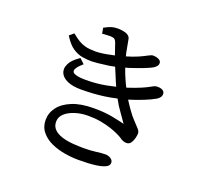

<svg xmlns="http://www.w3.org/2000/svg" viewBox="-141 -968 1282 1194"><g transform="rotate(20 500.0 -371.0)"><path d="M467 -630 483 -633Q470 -671 457 -709Q452 -723 444.5 -729Q437 -735 418 -736Q395 -736 362 -733L355 -770Q384 -786 402.5 -791.5Q421 -797 445 -797Q469 -797 494 -790Q524 -781 528 -756Q532 -735 536 -713Q543 -671 549 -651Q591 -663 623 -677Q655 -691 675.5 -702.5Q696 -714 707 -714Q730 -714 748 -704Q761 -696 761 -682Q761 -671 754 -663Q747 -654 736 -647Q722 -638 682.5 -622.5Q643 -607 588 -589Q579 -587 569 -584L574 -570Q583 -544 597 -513Q606 -492 618 -469Q673 -487 706.5 -501.5Q740 -516 753.5 -524Q767 -532 777 -536.5Q787 -541 798 -541Q827 -541 839 -529Q847 -521 847 -509.5Q847 -498 841 -489Q834 -479 820 -470Q792 -454 749 -436.5Q706 -419 654 -403Q672 -374 693.5 -344Q715 -314 736.5 -291.5Q758 -269 771 -254.5Q784 -240 784 -226.5Q784 -213 779 -194Q774 -175 765 -162Q754 -146 736 -146Q723 -146 711.5 -151Q700 -156 688 -165Q677 -172 657 -181Q639 -190 608.5 -200Q578 -210 540 -217Q502 -224 455.5 -224Q409 -224 368 -210.5Q327 -197 303.5 -174.5Q280 -152 280 -121.5Q280 -91 299.5 -71.5Q319 -52 352 -41.5Q385 -31 424.5 -28Q464 -25 496 -25Q543 -25 579 -30Q616 -35 637 -35Q658 -35 674 -24.5Q690 -14 690 2.5Q690 19 674 29Q633 55 493 55Q448 55 400 47Q352 39 310 20Q268 1 241.5 -31.5Q215 -64 215 -110Q215 -156 244 -194.5Q273 -233 330.5 -256.5Q388 -280 473 -280Q545 -280 596 -270Q647 -260 679 -252Q664 -273 637 -312Q613 -344 590 -387Q552 -378 510 -372Q438 -362 356 -362Q301 -362 266 -377.5Q231 -393 219 -420Q214 -431 214 -446Q214 -461 223 -480Q237 -510 280 -540L287 -545L319 -515L310 -507Q275 -476 275 -457Q275 -453 277 -449Q280 -441 296 -436Q319 -428 366 -428Q433 -428 497 -440Q528 -446 557 -453Q543 -483 530 -516Q519 -541 508 -568Q491 -564 473 -561Q385 -549 360 -549H359Q327 -549 296 -554.5Q265 -560 234.5 -580Q204 -600 176 -644L171 -652L199 -676Q229 -652 249 -640Q269 -628 294.5 -621.5Q320 -615 360.5 -615Q401 -615 467 -630Z"/></g></svg>

Font: Early Summer Mincho Screen
Style: Regular
Weight: 400
Designer: GuiWonder
Version: Version 1.002